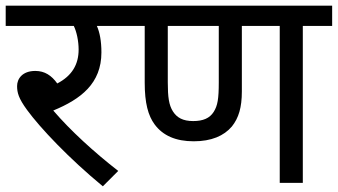

<svg xmlns="http://www.w3.org/2000/svg" viewBox="-20 -642 1186 674"><path d="M395 -42C310 -108 227 -184 167 -254C264 -294 336 -349 336 -458C336 -498 330 -529 320 -551H424V-622H0V-551H239C249 -531 256 -498 256 -468C256 -416 233 -376 181 -349C161 -377 137 -393 104 -393C58 -393 40 -365 40 -340C40 -317 45 -297 75 -256C121 -193 222 -86 341 12Z M1043 -551H1146V-622H409V-551H488V-352C488 -280 500 -236 523 -205C552 -166 597 -146 660 -146C722 -146 766 -165 794 -198C818 -228 829 -265 829 -321V-551H962V0H1043ZM658 -217C622 -217 601 -229 587 -251C573 -273 569 -301 569 -353V-551H748V-353C748 -295 744 -271 730 -249C716 -227 693 -217 658 -217Z"/></svg>

Font: Noto Sans Devanagari UI
Style: Regular
Weight: 400
Designer: Jelle Bosma - Monotype Design Team
Foundry: Monotype Imaging Inc.
Version: Version 2.003